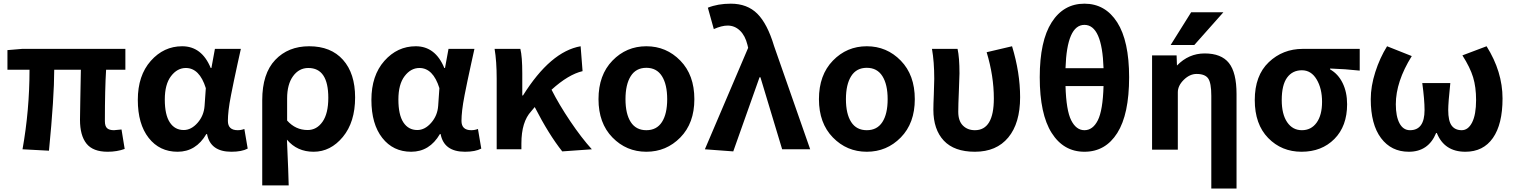

<svg xmlns="http://www.w3.org/2000/svg" viewBox="-20 -832 8442 1070"><path d="M580.1 13.7Q498 13.7 461.9 -31.7Q425.8 -77.1 425.8 -164.1Q425.8 -182.6 427.7 -286.1Q429.7 -389.6 430.7 -443.4H282.2Q282.2 -291 252.9 7.8L105.5 0Q144.5 -218.8 144.5 -443.4H21.5V-552.7L103.5 -559.6H678.7V-443.4H571.3Q564.5 -336.9 564.5 -157.2Q564.5 -128.9 576.7 -117.7Q588.9 -106.4 615.2 -106.4Q624 -106.4 657.2 -110.4L674.8 -2Q631.8 13.7 580.1 13.7Z M969.7 13.7Q869.1 13.7 808.6 -63.5Q748 -140.6 748 -275.4Q748 -411.1 820.3 -492.7Q892.6 -574.2 995.1 -574.2Q1104.5 -574.2 1154.3 -453.1H1158.2L1177.7 -559.6H1322.3Q1318.4 -543.9 1304.2 -478Q1290 -412.1 1283.7 -382.3Q1277.3 -352.5 1267.6 -302.7Q1257.8 -252.9 1253.9 -218.3Q1250 -183.6 1250 -158.2Q1250 -106.4 1304.7 -106.4Q1324.2 -106.4 1341.8 -113.3L1360.4 -3.9Q1327.1 13.7 1269.5 13.7Q1152.3 13.7 1133.8 -85H1129.9Q1072.3 13.7 969.7 13.7ZM1003.9 -107.4Q1045.9 -107.4 1081.1 -147.5Q1116.2 -187.5 1120.1 -242.2L1127 -340.8Q1091.8 -453.1 1015.6 -453.1Q967.8 -453.1 933.1 -407.7Q898.4 -362.3 898.4 -277.3Q898.4 -192.4 926.3 -149.9Q954.1 -107.4 1003.9 -107.4Z M1441.4 201.2V-273.4Q1441.4 -421.9 1513.7 -498Q1585.9 -574.2 1703.1 -574.2Q1824.2 -574.2 1891.6 -498.5Q1959 -422.9 1959 -289.1Q1959 -151.4 1890.6 -68.8Q1822.3 13.7 1727.5 13.7Q1635.7 13.7 1579.1 -53.7Q1587.9 142.6 1588.9 201.2ZM1694.3 -107.4Q1745.1 -107.4 1777.3 -153.3Q1809.6 -199.2 1809.6 -287.1Q1809.6 -453.1 1698.2 -453.1Q1646.5 -453.1 1613.3 -407.7Q1580.1 -362.3 1580.1 -283.2V-160.2Q1627 -107.4 1694.3 -107.4Z M2271.5 13.7Q2170.9 13.7 2110.4 -63.5Q2049.8 -140.6 2049.8 -275.4Q2049.8 -411.1 2122.1 -492.7Q2194.3 -574.2 2296.9 -574.2Q2406.2 -574.2 2456.1 -453.1H2460L2479.5 -559.6H2624Q2620.1 -543.9 2606 -478Q2591.8 -412.1 2585.4 -382.3Q2579.1 -352.5 2569.3 -302.7Q2559.6 -252.9 2555.7 -218.3Q2551.8 -183.6 2551.8 -158.2Q2551.8 -106.4 2606.4 -106.4Q2626 -106.4 2643.6 -113.3L2662.1 -3.9Q2628.9 13.7 2571.3 13.7Q2454.1 13.7 2435.5 -85H2431.6Q2374 13.7 2271.5 13.7ZM2305.7 -107.4Q2347.7 -107.4 2382.8 -147.5Q2418 -187.5 2421.9 -242.2L2428.7 -340.8Q2393.6 -453.1 2317.4 -453.1Q2269.5 -453.1 2234.9 -407.7Q2200.2 -362.3 2200.2 -277.3Q2200.2 -192.4 2228 -149.9Q2255.9 -107.4 2305.7 -107.4Z M3278.3 0 3113.3 11.7Q3038.1 -83 2960 -235.4L2940.4 -211.9Q2885.7 -153.3 2885.7 -32.2V0H2748V-392.6Q2748 -491.2 2736.3 -559.6H2879.9Q2890.6 -516.6 2890.6 -422.9V-299.8H2894.5Q3047.9 -544.9 3215.8 -574.2L3226.6 -435.5Q3147.5 -417 3053.7 -332Q3095.7 -249 3158.2 -156.2Q3220.7 -63.5 3278.3 0Z M3315.4 -279.3Q3315.4 -414.1 3393.1 -494.1Q3470.7 -574.2 3582 -574.2Q3693.4 -574.2 3771.5 -494.1Q3849.6 -414.1 3849.6 -279.3Q3849.6 -145.5 3771.5 -65.9Q3693.4 13.7 3582 13.7Q3470.7 13.7 3393.1 -65.9Q3315.4 -145.5 3315.4 -279.3ZM3495.1 -151.9Q3524.4 -106.4 3582 -106.4Q3639.6 -106.4 3668.9 -151.9Q3698.2 -197.3 3698.2 -279.3Q3698.2 -361.3 3668.9 -407.7Q3639.6 -454.1 3582 -454.1Q3524.4 -454.1 3495.1 -407.7Q3465.8 -361.3 3465.8 -279.3Q3465.8 -197.3 3495.1 -151.9Z M4066.4 11.7 3908.2 0 4149.4 -565.4 4145.5 -582Q4132.8 -633.8 4103.5 -661.6Q4074.2 -689.5 4035.2 -689.5Q4002 -689.5 3958 -669.9L3924.8 -789.1Q3980.5 -811.5 4052.7 -811.5Q4144.5 -811.5 4200.7 -755.4Q4256.8 -699.2 4293.9 -575.2L4495.1 0H4338.9L4217.8 -401.4H4212.9Z M4543.9 -279.3Q4543.9 -414.1 4621.6 -494.1Q4699.2 -574.2 4810.5 -574.2Q4921.9 -574.2 5000 -494.1Q5078.1 -414.1 5078.1 -279.3Q5078.1 -145.5 5000 -65.9Q4921.9 13.7 4810.5 13.7Q4699.2 13.7 4621.6 -65.9Q4543.9 -145.5 4543.9 -279.3ZM4723.6 -151.9Q4752.9 -106.4 4810.5 -106.4Q4868.2 -106.4 4897.5 -151.9Q4926.8 -197.3 4926.8 -279.3Q4926.8 -361.3 4897.5 -407.7Q4868.2 -454.1 4810.5 -454.1Q4752.9 -454.1 4723.6 -407.7Q4694.3 -361.3 4694.3 -279.3Q4694.3 -197.3 4723.6 -151.9Z M5413.1 13.7Q5297.9 13.7 5239.7 -48.3Q5181.6 -110.4 5181.6 -220.7Q5181.6 -249 5184.1 -306.2Q5186.5 -363.3 5186.5 -392.6Q5186.5 -488.3 5173.8 -559.6H5316.4Q5327.1 -511.7 5327.1 -422.9Q5327.1 -400.4 5323.7 -324.2Q5320.3 -248 5320.3 -209Q5320.3 -158.2 5346.2 -132.3Q5372.1 -106.4 5413.1 -106.4Q5518.6 -106.4 5518.6 -283.2Q5518.6 -408.2 5478.5 -541L5620.1 -574.2Q5665 -426.8 5665 -290Q5665 -145.5 5599.1 -65.9Q5533.2 13.7 5413.1 13.7Z M6129.9 -352.5H5918Q5921.9 -216.8 5949.7 -161.6Q5977.5 -106.4 6023.4 -106.4Q6070.3 -106.4 6098.1 -161.6Q6126 -216.8 6129.9 -352.5ZM5918 -452.1H6129.9Q6122.1 -693.4 6023.4 -693.4Q5925.8 -693.4 5918 -452.1ZM6272.5 -401.4Q6272.5 -195.3 6206.5 -90.8Q6140.6 13.7 6023.4 13.7Q5907.2 13.7 5840.8 -91.3Q5774.4 -196.3 5774.4 -401.4Q5774.4 -603.5 5840.8 -707.5Q5907.2 -811.5 6023.4 -811.5Q6139.6 -811.5 6206.1 -707.5Q6272.5 -603.5 6272.5 -401.4Z M6618.2 -763.7H6797.9L6635.7 -581.1H6503.9ZM6693.4 -534.2Q6786.1 -534.2 6828.6 -481Q6871.1 -427.7 6871.1 -307.6V218.8H6730.5V-297.9Q6730.5 -370.1 6712.9 -395Q6695.3 -419.9 6648.4 -419.9Q6610.4 -419.9 6577.1 -387.2Q6543.9 -354.5 6543.9 -317.4V2H6400.4V-523.4H6537.1L6539.1 -466.8Q6604.5 -534.2 6693.4 -534.2Z M7233.4 13.7Q7122.1 13.7 7047.4 -63Q6972.7 -139.6 6972.7 -274.4Q6972.7 -411.1 7050.8 -485.4Q7128.9 -559.6 7240.2 -559.6H7557.6V-438.5Q7477.5 -447.3 7392.6 -450.2V-445.3Q7437.5 -419.9 7462.4 -369.1Q7487.3 -318.4 7487.3 -251Q7487.3 -128.9 7416.5 -57.6Q7345.7 13.7 7233.4 13.7ZM7235.4 -440.4Q7182.6 -440.4 7152.8 -399.4Q7123 -358.4 7123 -274.4Q7123 -195.3 7153.3 -150.9Q7183.6 -106.4 7235.4 -106.4Q7287.1 -106.4 7317.4 -148.4Q7347.7 -190.4 7347.7 -264.6Q7347.7 -338.9 7317.4 -389.6Q7287.1 -440.4 7235.4 -440.4Z M7831.1 13.7Q7733.4 13.7 7676.3 -62.5Q7619.1 -138.7 7619.1 -279.3Q7619.1 -351.6 7644.5 -430.7Q7669.9 -509.8 7710 -574.2L7847.7 -519.5Q7758.8 -377 7758.8 -251Q7758.8 -183.6 7779.3 -145Q7799.8 -106.4 7837.9 -106.4Q7918.9 -106.4 7918.9 -218.8Q7918.9 -276.4 7906.2 -369.1H8062.5Q8050.8 -258.8 8050.8 -218.8Q8050.8 -158.2 8069.8 -132.3Q8088.9 -106.4 8126 -106.4Q8162.1 -106.4 8184.1 -149.9Q8206.1 -193.4 8206.1 -274.4Q8206.1 -346.7 8189.5 -401.4Q8172.9 -456.1 8129.9 -523.4L8264.6 -574.2Q8353.5 -432.6 8353.5 -283.2Q8353.5 -139.6 8299.8 -63Q8246.1 13.7 8146.5 13.7Q8029.3 13.7 7987.3 -90.8H7983.4Q7940.4 13.7 7831.1 13.7Z"/></svg>

Font: Nasu
Style: Bold
Weight: 700
Designer: Ryoko NISHIZUKA (kana &amp; ideographs); Paul D. Hunt (Latin, Greek &amp; Cyrillic); Wenlong ZHANG (bopomofo); Sandoll C
Version: Version 2014.1215